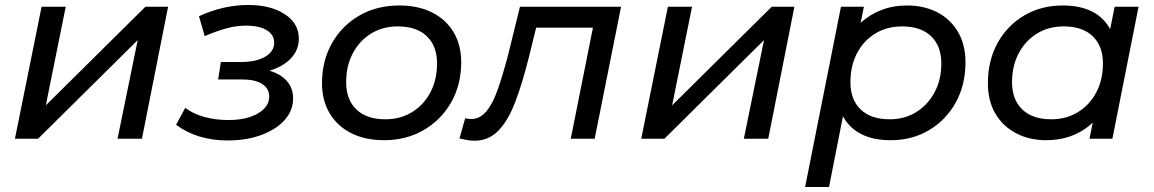

<svg xmlns="http://www.w3.org/2000/svg" viewBox="-20 -557 4633 771"><path d="M40 0 147 -530H244L164 -134L564 -530H655L550 0H452L533 -396L133 0Z M894 7Q772 7 687 -56L724 -124Q755 -100 800 -87.5Q845 -75 897 -75Q970 -75 1015.5 -101.5Q1061 -128 1061 -169Q1061 -202 1032.5 -220Q1004 -238 952 -238H856L867 -308H948Q1008 -308 1044.5 -329Q1081 -350 1081 -386Q1081 -417 1051.5 -435.5Q1022 -454 968 -454Q928 -454 888.5 -443Q849 -432 802 -412L779 -492Q878 -537 976 -537Q1067 -537 1123.5 -500Q1180 -463 1180 -402Q1180 -356 1148 -322.5Q1116 -289 1062 -273Q1107 -260 1132 -231.5Q1157 -203 1157 -162Q1157 -113 1123 -75Q1089 -37 1029.5 -15Q970 7 894 7Z M1522 6Q1446 6 1390 -22.5Q1334 -51 1303.5 -102.5Q1273 -154 1273 -223Q1273 -313 1313 -383.5Q1353 -454 1423 -494.5Q1493 -535 1584 -535Q1659 -535 1715 -507Q1771 -479 1801.5 -427.5Q1832 -376 1832 -307Q1832 -217 1792 -146.5Q1752 -76 1682 -35Q1612 6 1522 6ZM1528 -78Q1588 -78 1635 -107Q1682 -136 1708.5 -186.5Q1735 -237 1735 -302Q1735 -372 1694 -411.5Q1653 -451 1577 -451Q1517 -451 1470.5 -422.5Q1424 -394 1397 -343.5Q1370 -293 1370 -227Q1370 -157 1411 -117.5Q1452 -78 1528 -78Z M1825 -1 1848 -82Q1862 -79 1872 -79Q1908 -79 1934 -111Q1960 -143 1980 -201Q2000 -259 2020 -335L2068 -530H2474L2368 0H2272L2361 -446H2133L2104 -328Q2077 -220 2048 -145Q2019 -70 1980 -31Q1941 8 1886 8Q1870 8 1856 5.5Q1842 3 1825 -1Z M2555 0 2662 -530H2759L2679 -134L3079 -530H3170L3065 0H2967L3048 -396L2648 0Z M3557 6Q3418 6 3365 -90L3309 194H3213L3357 -530H3449L3436 -465Q3471 -498 3518.5 -516.5Q3566 -535 3623 -535Q3690 -535 3743 -508Q3796 -481 3826.5 -429.5Q3857 -378 3857 -307Q3857 -216 3818 -145.5Q3779 -75 3711 -34.5Q3643 6 3557 6ZM3553 -78Q3613 -78 3659.5 -107Q3706 -136 3733 -186.5Q3760 -237 3760 -302Q3760 -372 3719 -411.5Q3678 -451 3602 -451Q3542 -451 3495 -422.5Q3448 -394 3421.5 -343.5Q3395 -293 3395 -227Q3395 -157 3436 -117.5Q3477 -78 3553 -78Z M4181 6Q4114 6 4061 -21.5Q4008 -49 3977.5 -100Q3947 -151 3947 -223Q3947 -314 3986 -384.5Q4025 -455 4093 -495Q4161 -535 4247 -535Q4386 -535 4438 -440L4456 -530H4552L4447 0H4355L4368 -65Q4333 -31 4285.5 -12.5Q4238 6 4181 6ZM4202 -78Q4262 -78 4309 -107Q4356 -136 4382.5 -186.5Q4409 -237 4409 -302Q4409 -372 4368 -411.5Q4327 -451 4251 -451Q4191 -451 4144.5 -422.5Q4098 -394 4071 -343.5Q4044 -293 4044 -227Q4044 -157 4085 -117.5Q4126 -78 4202 -78Z"/></svg>

Font: Montserrat Medium
Style: Italic
Weight: 500
Italic angle: -11.3°
Designer: Julieta Ulanovsky
Foundry: Julieta Ulanovsky
Version: Version 9.000; ttfautohint (v1.8.4.7-5d5b)